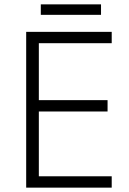

<svg xmlns="http://www.w3.org/2000/svg" viewBox="-20 -860 593 880"><path d="M492 0H100V-714H492V-662H158V-401H473V-349H158V-52H492ZM443 -840V-792H167V-840Z"/></svg>

Font: Noto Sans Lao Light
Style: Regular
Weight: 300
Designer: Monotype Design Team
Foundry: Monotype Imaging Inc.
Version: Version 2.003; ttfautohint (v1.8.4.7-5d5b)